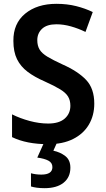

<svg xmlns="http://www.w3.org/2000/svg" viewBox="-20 -744 552 1004"><path d="M473 -202Q473 -140 444.5 -92Q416 -44 362 -17Q308 10 232 10Q119 10 43 -27V-146Q85 -125 135 -111.5Q185 -98 232 -98Q289 -98 318.5 -124Q348 -150 348 -191Q348 -219 336 -239Q324 -259 294.5 -277Q265 -295 214 -318Q161 -341 124.5 -368.5Q88 -396 69 -434.5Q50 -473 50 -530Q49 -621 111.5 -672.5Q174 -724 275 -724Q331 -724 378.5 -712Q426 -700 465 -681L427 -577Q390 -595 351 -606Q312 -617 275 -617Q225 -617 200 -593.5Q175 -570 175 -534Q175 -505 187 -485Q199 -465 228 -447.5Q257 -430 307 -407Q388 -371 430.5 -326Q473 -281 473 -202ZM348 133Q348 183 312.5 211.5Q277 240 213 240Q191 240 172.5 237.5Q154 235 142 231V162Q167 169 196 169Q254 169 254 130Q254 107 233 96Q212 85 175 80L211 0H279L259 44Q296 52 322 72.5Q348 93 348 133Z"/></svg>

Font: Noto Sans Lao SemiCondensed SemiBold
Style: Regular
Weight: 600
Width: 4
Designer: Monotype Design Team
Foundry: Monotype Imaging Inc.
Version: Version 2.003; ttfautohint (v1.8.4.7-5d5b)